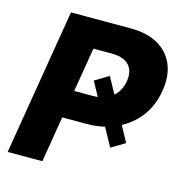

<svg xmlns="http://www.w3.org/2000/svg" viewBox="-107 -826 879 924"><g transform="rotate(15 332.0 -364.0)"><path d="M393.6 -480.5 553.2 -188.5 484.4 -147.5 324.7 -439ZM13.2 0 133.8 -727.5H431.6Q514.2 -727.5 568.6 -696Q623 -664.6 646.2 -608.2Q669.4 -551.8 656.7 -477.1Q645 -401.9 602.8 -346.2Q560.5 -290.5 494.4 -259.5Q428.2 -228.5 344.7 -228.5H157.7L180.7 -366.2H339.4Q379.4 -366.2 408.7 -380.1Q438 -394 456.1 -419.2Q474.1 -444.3 479.5 -477.1Q484.9 -510.7 475.1 -535.4Q465.3 -560.1 440.4 -573.5Q415.5 -586.9 376 -586.9H283.2L186 0Z"/></g></svg>

Font: Inter 17pt ExtraBold
Style: Italic
Weight: 800
Italic angle: -9.3988°
Version: Version 4.001;git-66647c0bb